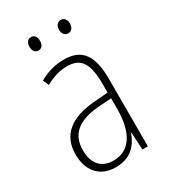

<svg xmlns="http://www.w3.org/2000/svg" viewBox="-178 -788 775 883"><g transform="rotate(-30 210.0 -347.0)"><path d="M104 -668C104 -648 114 -633 132 -633C150 -633 160 -647 160 -668C160 -690 150 -704 132 -704C114 -704 104 -689 104 -668ZM261 -669C261 -648 272 -633 290 -633C308 -633 319 -647 319 -669C319 -690 308 -704 290 -704C272 -704 261 -689 261 -669ZM210 -539C165 -539 119 -526 80 -503L94 -472C136 -496 174 -505 208 -505C279 -505 310 -466 310 -353V-307L237 -301C111 -291 40 -238 40 -133C40 -54 82 10 172 10C254 10 291 -38 311 -92H313L318 0H347V-357C347 -486 305 -539 210 -539ZM240 -271 311 -276V-218C310 -101 270 -22 178 -22C115 -22 79 -62 79 -133C79 -219 133 -262 240 -271Z"/></g></svg>

Font: Noto Sans Gurmukhi Condensed ExtraLight
Style: Regular
Weight: 200
Width: 3
Designer: Jelle Bosma - Monotype Design Team
Foundry: Monotype Imaging Inc.
Version: Version 2.004